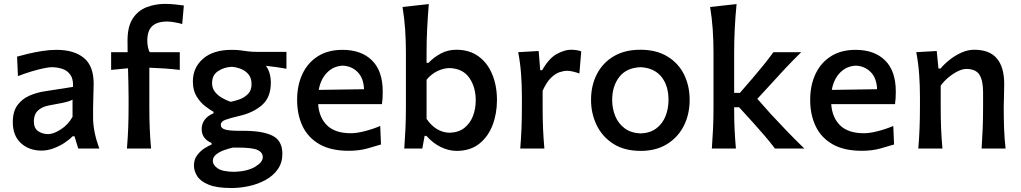

<svg xmlns="http://www.w3.org/2000/svg" viewBox="-20 -766 5265 990"><path d="M194 10.5Q130 10.5 88 -27.8Q46 -66 46 -136.5Q46 -191.5 70.2 -224Q94.5 -256.5 132 -272.8Q169.5 -289 209 -295L356.5 -318Q358.5 -358.5 342.8 -380.5Q327 -402.5 301.2 -411Q275.5 -419.5 246 -419.5Q232.5 -419.5 204.8 -413.8Q177 -408 142 -397.5Q107 -387 72.5 -373.5L68 -474Q91 -480.5 125.2 -488.8Q159.5 -497 197.8 -503Q236 -509 271 -509Q361 -509 412 -467.8Q463 -426.5 463 -334Q463 -310.5 461.5 -276Q460 -241.5 460 -211V-158Q460 -88 492 0H383.5L364 -63.5H354.5Q338.5 -46.5 312.2 -29.2Q286 -12 255.2 -0.8Q224.5 10.5 194 10.5ZM229 -74.5Q255.5 -74.5 293.2 -98.5Q331 -122.5 354 -163.5V-252.5Q347 -248 335 -244Q323 -240 299.5 -235Q276 -230 233.5 -222.5Q196.5 -216 175.5 -195.8Q154.5 -175.5 154.5 -141Q154.5 -104.5 176.8 -89.5Q199 -74.5 229 -74.5Z M634.5 0Q639 -54.5 641 -105.2Q643 -156 643 -218V-267Q643 -300 642 -337Q641 -374 640 -414L553 -405.5V-497H638Q638 -512 637.8 -526.8Q637.5 -541.5 637.5 -556Q637.5 -630 665 -671.2Q692.5 -712.5 736.8 -729.2Q781 -746 831.5 -746Q855.5 -746 884.2 -743Q913 -740 928 -737.5L919.5 -642Q903 -647 880.5 -651Q858 -655 842.5 -655Q790.5 -655 765 -631.5Q739.5 -608 739.5 -556.5Q739.5 -540.5 743 -522.5Q746.5 -504.5 752.5 -497H907V-405.5Q866 -410.5 827.2 -413Q788.5 -415.5 750 -417V-218Q750 -156 752 -105.2Q754 -54.5 759 0Z M1173 203.5Q1098.5 203.5 1056.5 186.5Q1014.5 169.5 997.2 142.8Q980 116 980 87.5Q980 56 997 33.8Q1014 11.5 1035.5 -2Q1057 -15.5 1071 -20.5V-29Q1063 -31.5 1050.8 -39.8Q1038.5 -48 1029.2 -63.2Q1020 -78.5 1020 -101.5Q1020 -127 1034.8 -147.8Q1049.5 -168.5 1081 -182V-189.5Q1064.5 -198.5 1039.2 -217.5Q1014 -236.5 994.2 -268Q974.5 -299.5 974.5 -346Q974.5 -417.5 1027 -463.2Q1079.5 -509 1175 -509Q1200.5 -509 1219.5 -506.5Q1238.5 -504 1258.8 -501.2Q1279 -498.5 1309 -498.5H1457V-411.5Q1430 -416.5 1403.8 -420.2Q1377.5 -424 1351.5 -426.5Q1376.5 -391 1376.5 -339.5Q1376.5 -264 1331 -224.2Q1285.5 -184.5 1214.5 -168.5Q1166 -157 1142.2 -148.2Q1118.5 -139.5 1118.5 -122.5Q1118.5 -104.5 1141 -98Q1163.5 -91.5 1214.5 -91.5H1235.5Q1336 -91.5 1386 -65.8Q1436 -40 1436 27Q1436 73 1412.5 106.5Q1389 140 1350.2 161.5Q1311.5 183 1265 193.2Q1218.5 203.5 1173 203.5ZM1169 -241Q1191 -245 1216.2 -254.2Q1241.5 -263.5 1259.2 -282Q1277 -300.5 1277 -331.5Q1277 -363 1261.8 -382Q1246.5 -401 1222.8 -410.5Q1199 -420 1174 -421.5Q1134.5 -419.5 1104 -399Q1073.5 -378.5 1073.5 -337.5Q1073.5 -310.5 1089 -291.5Q1104.5 -272.5 1126.8 -260.2Q1149 -248 1169 -241ZM1189 120Q1256.5 117.5 1295.8 93.8Q1335 70 1335 44.5Q1335 20 1308.5 7.5Q1282 -5 1207 -5H1181Q1160.5 -0.5 1136.2 8Q1112 16.5 1094.8 30.2Q1077.5 44 1077.5 63Q1077.5 85 1102.5 102.2Q1127.5 119.5 1189 120Z M1778 11.5Q1686.5 11.5 1627.5 -22.2Q1568.5 -56 1540.2 -115.2Q1512 -174.5 1512 -251Q1512 -326.5 1539.5 -384.8Q1567 -443 1619.2 -476Q1671.5 -509 1746 -509Q1843 -509 1898.2 -454.5Q1953.5 -400 1953.5 -293.5Q1953.5 -255.5 1949.5 -229H1620.5Q1625.5 -159 1667 -119Q1708.5 -79 1789.5 -79Q1818.5 -79 1860 -89.5Q1901.5 -100 1940.5 -116.5L1944.5 -21Q1914.5 -11.5 1872.5 0Q1830.5 11.5 1778 11.5ZM1747 -427.5Q1698.5 -425 1665.8 -391Q1633 -357 1623.5 -302.5L1857 -306Q1855 -363 1824.2 -394.2Q1793.5 -425.5 1747 -427.5Z M2334.5 12Q2295 12 2254.2 -7.2Q2213.5 -26.5 2178.5 -65.5H2169.5L2157.5 0H2064.5Q2068.5 -54.5 2070.8 -105.2Q2073 -156 2073 -218V-493.5Q2073 -555.5 2069 -614.2Q2065 -673 2055.5 -730L2191 -745Q2186 -685 2182.8 -622.8Q2179.5 -560.5 2179.5 -493.5V-442H2189.5Q2216 -470 2252.5 -489.8Q2289 -509.5 2333 -509.5Q2400.5 -509.5 2447.2 -475.5Q2494 -441.5 2518.2 -382.5Q2542.5 -323.5 2542.5 -250Q2542.5 -180.5 2519.8 -120.8Q2497 -61 2450.8 -24.5Q2404.5 12 2334.5 12ZM2298.5 -81.5Q2345 -83 2374.8 -106.8Q2404.5 -130.5 2418.8 -168Q2433 -205.5 2433 -249Q2433 -317.5 2399.5 -365.2Q2366 -413 2297 -415Q2267.5 -414.5 2236 -399.8Q2204.5 -385 2179.5 -355V-153Q2228 -83 2298.5 -81.5Z M2662.5 0Q2667 -54.5 2669 -105.2Q2671 -156 2671 -218V-268Q2671 -323.5 2667 -381.2Q2663 -439 2652 -497L2757.5 -503L2765.5 -404H2775.5Q2811 -466 2851.2 -487.8Q2891.5 -509.5 2923.5 -509.5Q2936.5 -509.5 2950.5 -507.8Q2964.5 -506 2977 -501L2967.5 -387Q2951.5 -393 2934.2 -397Q2917 -401 2904.5 -401Q2887.5 -401 2865.8 -394Q2844 -387 2821 -364.8Q2798 -342.5 2778 -298V-212.5Q2778 -155 2780 -104.8Q2782 -54.5 2787 0Z M3284 12Q3198.5 12 3141.5 -25Q3084.5 -62 3056 -121.8Q3027.5 -181.5 3027.5 -251Q3027.5 -325.5 3057.8 -384Q3088 -442.5 3144.8 -476Q3201.5 -509.5 3282 -509.5Q3364 -509.5 3420.8 -475.2Q3477.5 -441 3506.8 -382.5Q3536 -324 3536 -251Q3536 -176.5 3505.8 -117Q3475.5 -57.5 3419 -22.8Q3362.5 12 3284 12ZM3283.5 -78Q3332.5 -80 3364.2 -104Q3396 -128 3411.5 -166.8Q3427 -205.5 3427 -251Q3427 -325.5 3389.8 -370.8Q3352.5 -416 3283.5 -419.5Q3210.5 -417 3173.5 -369.5Q3136.5 -322 3136.5 -251Q3136.5 -206 3152.5 -167.2Q3168.5 -128.5 3201.2 -104.2Q3234 -80 3283.5 -78Z M3650.5 0Q3654.5 -54.5 3656.8 -105.2Q3659 -156 3659 -218V-493.5Q3659 -555.5 3655 -614.2Q3651 -673 3641.5 -730L3778 -745Q3772 -685 3768.8 -622.8Q3765.5 -560.5 3765.5 -493.5V-287H3795L3859 -361Q3888 -395 3915.8 -429Q3943.5 -463 3968 -497H4111.5Q4066.5 -453 4025.2 -409Q3984 -365 3944.5 -321L3885 -256.5L3955 -177.5Q3996 -133 4039 -88.5Q4082 -44 4127.5 0H3976Q3951.5 -32.5 3923.2 -65.5Q3895 -98.5 3866 -130.5L3791 -213H3765.5V-199Q3765.5 -145 3767.8 -98Q3770 -51 3774.5 0Z M4423.5 11.5Q4332 11.5 4273 -22.2Q4214 -56 4185.8 -115.2Q4157.5 -174.5 4157.5 -251Q4157.5 -326.5 4185 -384.8Q4212.5 -443 4264.8 -476Q4317 -509 4391.5 -509Q4488.5 -509 4543.8 -454.5Q4599 -400 4599 -293.5Q4599 -255.5 4595 -229H4266Q4271 -159 4312.5 -119Q4354 -79 4435 -79Q4464 -79 4505.5 -89.5Q4547 -100 4586 -116.5L4590 -21Q4560 -11.5 4518 0Q4476 11.5 4423.5 11.5ZM4392.5 -427.5Q4344 -425 4311.2 -391Q4278.5 -357 4269 -302.5L4502.5 -306Q4500.5 -363 4469.8 -394.2Q4439 -425.5 4392.5 -427.5Z M4715 0Q4719.5 -54.5 4721.5 -105.2Q4723.5 -156 4723.5 -218V-268Q4723.5 -323.5 4719.5 -381.2Q4715.5 -439 4704.5 -497L4810 -503L4819 -412.5H4829.5Q4849 -436 4877.2 -458.2Q4905.5 -480.5 4938 -495Q4970.5 -509.5 5003.5 -509.5Q5082.5 -509.5 5120.2 -464.5Q5158 -419.5 5158 -332Q5158 -299.5 5156.8 -270.2Q5155.5 -241 5155.5 -218Q5155.5 -156 5157.2 -105.2Q5159 -54.5 5165 0H5041.5Q5045 -54.5 5047 -104.8Q5049 -155 5049 -212.5V-291Q5049 -350.5 5030.2 -380.5Q5011.5 -410.5 4962 -410.5Q4943.5 -410.5 4919.2 -398.8Q4895 -387 4871.2 -367.5Q4847.5 -348 4830.5 -324V-212.5Q4830.5 -155 4832.5 -104.8Q4834.5 -54.5 4839.5 0Z"/></svg>

Font: Commissioner Flair Medium
Style: Regular
Weight: 500
Designer: Kostas Bartsokas
Foundry: Kostas Bartsokas
Version: Version 1.000; ttfautohint (v1.8.3)